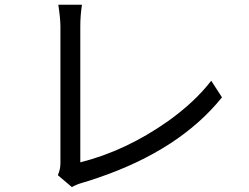

<svg xmlns="http://www.w3.org/2000/svg" viewBox="-20 -764 1040 802"><path d="M280.3 17.6 221.7 -32.2Q232.4 -57.6 232.4 -81.1V-653.3Q232.4 -685.5 223.6 -744.1H322.3Q315.4 -699.2 315.4 -653.3V-85.9Q505.9 -133.8 681.6 -257.8Q793.9 -337.9 862.3 -426.8L907.2 -357.4Q730.5 -137.7 389.6 -21.5Q356.4 -9.8 322.3 0Q295.9 7.8 280.3 17.6Z"/></svg>

Font: Taipei Sans TC Beta
Style: Regular
Weight: 400
Designer: JT Foundry
Foundry: JT Foundry
Version: Version 1.000